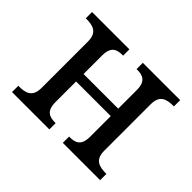

<svg xmlns="http://www.w3.org/2000/svg" viewBox="-120 -723 909 909"><g transform="rotate(45 335.0 -268.0)"><path d="M40 0H290V-42H287C250 -42 219 -51 219 -112V-250H451V-112C451 -51 420 -42 383 -42H380V0H630V-42H627C583 -42 545 -51 545 -112V-424C545 -485 583 -494 627 -494H630V-536H380V-494H383C420 -494 451 -485 451 -424V-300H219V-424C219 -485 250 -494 287 -494H290V-536H40V-494H43C87 -494 125 -485 125 -424V-112C125 -51 87 -42 43 -42H40Z"/></g></svg>

Font: Noto Serif
Style: Regular
Weight: 400
Designer: Monotype Design Team
Foundry: Monotype Imaging Inc.
Version: Version 2.015